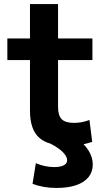

<svg xmlns="http://www.w3.org/2000/svg" viewBox="-20 -710 524 948"><path d="M315.6 10Q217 10 172.5 -30.9Q128 -71.8 128 -163.3V-413.4H16.3V-520H128V-690H266.6V-520H436.3V-413.4H266.6V-183.3Q266.6 -139.4 284.8 -121.3Q303 -103.3 345.3 -103.3Q364.7 -103.3 383.6 -106.8Q402.6 -110.3 421.7 -117.6L435.3 -9.3Q403.7 0.7 375.7 5.3Q347.7 10 315.6 10ZM259 218Q192.7 218 140.7 197.3L157 95.7Q178.7 105.4 202.5 110.2Q226.3 115 249 115Q269.3 115 283 110.9Q296.7 106.7 304 99.4Q311.4 92 311.4 81Q311.4 62.7 290.8 41.7Q270.3 20.7 230.7 0L354.3 -32.6Q396.3 0 417.1 33.2Q438 66.4 438 102Q438 138.7 417 164.7Q396 190.7 356 204.3Q316 218 259 218Z"/></svg>

Font: M PLUS 2 Thin
Style: Regular
Weight: 100
Designer: Coji Morishita
Foundry: UNDERFOREST DESIGN
Version: Version 1.001